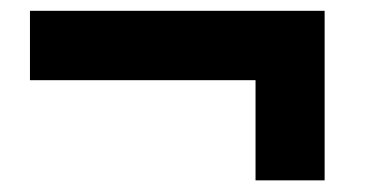

<svg xmlns="http://www.w3.org/2000/svg" viewBox="-20 -490 662 346"><path d="M440.5 -165V-345.5H34V-470.5H565V-165Z"/></svg>

Font: Chivo Medium
Style: Regular
Weight: 500
Designer: Hector Gatti
Foundry: Omnibus-Type
Version: Version 2.002